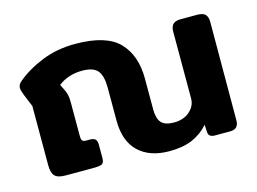

<svg xmlns="http://www.w3.org/2000/svg" viewBox="-80 -678 1114 832"><g transform="rotate(-15 477.0 -262.5)"><path d="M399 -173V-321Q399 -373 380 -396.5Q361 -420 310 -420Q248 -420 203 -385L215 -361Q222 -347 225 -334Q228 -321 228 -302V-149Q228 -134 232.5 -128.5Q237 -123 249 -123H266Q284 -123 291 -115.5Q298 -108 298 -91V-32Q298 -11 288 -5.5Q278 0 246 0H125Q89 0 76 -14.5Q63 -29 63 -62V-328L40 -384Q31 -407 31 -417Q31 -433 46 -445Q95 -486 162.5 -513Q230 -540 311 -540Q450 -540 507.5 -480.5Q565 -421 565 -317V-178Q565 -137 581.5 -118.5Q598 -100 639 -100Q681 -100 708.5 -124Q736 -148 736 -182V-481Q736 -503 746.5 -514Q757 -525 781 -525H856Q881 -525 891.5 -514Q902 -503 902 -481L901 -39Q901 0 863 0H794Q766 0 765 -23L763 -56Q732 -21 690 -3Q648 15 587 15Q499 15 449 -32.5Q399 -80 399 -173Z"/></g></svg>

Font: Mitr Medium
Style: Regular
Weight: 500
Designer: Thanarat Vachiruckul
Foundry: Cadson Demak
Version: Version 1.003